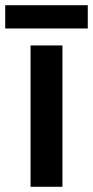

<svg xmlns="http://www.w3.org/2000/svg" viewBox="-36 -715 356 735"><path d="M203 0H81V-541H203ZM300 -695V-606H-16V-695Z"/></svg>

Font: Noto Sans Sundanese SemiBold
Style: Regular
Weight: 600
Version: Version 2.003